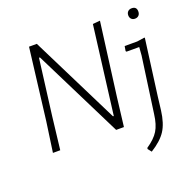

<svg xmlns="http://www.w3.org/2000/svg" viewBox="-143 -794 1154 1136"><g transform="rotate(-20 434.5 -226.0)"><path d="M801 -645Q832 -645 832 -614Q832 -598 823 -589Q814 -580 799 -580Q785 -580 776.5 -589Q768 -598 768 -612Q768 -627 777 -636Q786 -645 801 -645ZM600 -640 540 -182 518 0H469L192 -557H186L141 -205L117 0H71L98 -190L153 -639H202L479 -82H484L554 -636ZM812 -456 815 -454 768 -101 758 -18Q748 61 718.5 106.5Q689 152 623 193L605 170L606 163Q658 128 681 90.5Q704 53 712 -11L761 -362L765 -414H685L681 -419L686 -449H765Z"/></g></svg>

Font: Alegreya Sans Light
Style: Italic
Weight: 300
Italic angle: -7°
Designer: Juan Pablo del Peral
Foundry: Huerta Tipografica
Version: Version 2.007